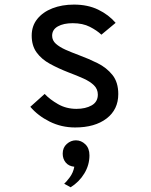

<svg xmlns="http://www.w3.org/2000/svg" viewBox="-20 -543 656 836"><path d="M307 12Q247.5 12 196.2 -13.5Q145 -39 112 -78L174.5 -134Q197 -110 232.8 -89.5Q268.5 -69 313 -69Q352.5 -69 379.2 -84.2Q406 -99.5 406 -131Q406 -155 389.2 -171.5Q372.5 -188 343.8 -201Q315 -214 279 -227.5Q234 -245 197.5 -265Q161 -285 139.5 -314.5Q118 -344 118 -388Q118 -430 142.2 -460.2Q166.5 -490.5 208.2 -506.8Q250 -523 302 -523Q362 -523 407.5 -501Q453 -479 483.5 -443.5L421.5 -392Q402 -410.5 371.2 -426.2Q340.5 -442 296.5 -442Q256.5 -442 231.8 -428Q207 -414 207 -387.5Q207 -367 223.2 -352.5Q239.5 -338 266 -326.2Q292.5 -314.5 323.5 -303Q365.5 -287.5 404.8 -268Q444 -248.5 469.5 -216.8Q495 -185 495 -133.5Q495 -66 444 -27Q393 12 307 12ZM287.5 272.5 259.5 257Q268.5 249.5 283.8 229Q299 208.5 303.5 183Q279 180.5 266 164.5Q253 148.5 253 126Q253 99.5 270.8 83.8Q288.5 68 310.5 68Q333.5 68 351.5 85.2Q369.5 102.5 369.5 133.5Q369.5 175.5 347.2 212.2Q325 249 287.5 272.5Z"/></svg>

Font: Overpass Mono Medium
Style: Regular
Weight: 500
Monospace: yes
Designer: Delve Withrington, Dave Bailey
Foundry: Delve Fonts LLC
Version: Version 4.000